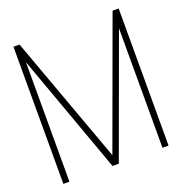

<svg xmlns="http://www.w3.org/2000/svg" viewBox="-127 -811 874 921"><g transform="rotate(-20 310.5 -350.0)"><path d="M72 -700H41V0H72V-610L292 0H324L547 -610V0H578V-700H547L309 -49Z"/></g></svg>

Font: Advent Pro ExtraLight
Style: Regular
Weight: 250
Version: Version 3.000